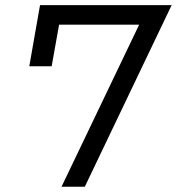

<svg xmlns="http://www.w3.org/2000/svg" viewBox="-20 -713 675 733"><path d="M214.8 0 511.2 -618.7H205.6L177.2 -460H91.8L132.8 -693.4H635.3L303.7 0Z"/></svg>

Font: CaskaydiaCove NFP SemiLight
Style: Italic
Weight: 350
Italic angle: -10°
Designer: Aaron Bell
Foundry: Saja Typeworks
Version: Version 2111.001; VTT 6.35;Nerd Fonts 3.1.1